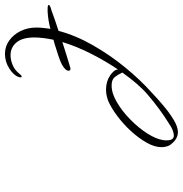

<svg xmlns="http://www.w3.org/2000/svg" viewBox="-2 -726 721 756"><g transform="rotate(-90 358.0 -348.5)"><path d="M215 -8Q202 -8 190.5 -14.5Q179 -21 171 -31Q163 -39 159.5 -50Q156 -61 156 -72Q156 -100 174 -131.5Q192 -163 219.5 -193Q247 -223 278.5 -246.5Q310 -270 337 -282Q360 -291 383 -291Q415 -291 440 -274Q448 -268 454.5 -261Q461 -254 462 -244Q495 -293 524 -350Q553 -407 570 -463Q545 -455 519.5 -447Q494 -439 470 -432Q469 -432 468 -431.5Q467 -431 465 -431Q457 -431 457 -439Q457 -451 482 -465Q493 -471 517 -479Q541 -487 561 -493L579 -498Q583 -518 585.5 -536.5Q588 -555 588 -573Q588 -620 568.5 -643.5Q549 -667 518 -667Q499 -667 479 -658.5Q459 -650 445 -632Q438 -623 434 -623Q429 -623 432 -634Q438 -654 465 -671.5Q492 -689 524 -689Q552 -689 575.5 -672.5Q599 -656 613 -628Q627 -600 627 -565Q627 -552 625.5 -538Q624 -524 622 -510Q636 -514 653.5 -517Q671 -520 690 -521H699Q716 -521 716 -517Q716 -511 695 -506Q676 -499 656 -492Q636 -485 614 -478Q596 -410 557 -342Q518 -274 469.5 -215Q421 -156 373 -113Q349 -90 320 -65.5Q291 -41 263.5 -24.5Q236 -8 215 -8ZM202 -24Q211 -24 222.5 -28.5Q234 -33 244 -40Q275 -59 305 -81Q335 -103 364 -128Q384 -145 406 -170.5Q428 -196 450 -227L447 -232Q442 -244 432 -256.5Q422 -269 399 -269Q368 -269 332.5 -248Q297 -227 264.5 -195Q232 -163 210 -128.5Q188 -94 184 -67Q183 -63 183 -59Q183 -55 183 -51Q183 -24 202 -24Z"/></g></svg>

Font: WindSong
Style: Regular
Weight: 400
Designer: Robert E. Leuschke
Foundry: Robert E. Leuschke
Version: Version 1.010; ttfautohint (v1.8.3)